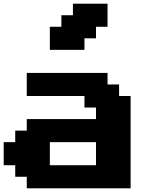

<svg xmlns="http://www.w3.org/2000/svg" viewBox="-20 -1020 852 1040"><path d="M125 0H687.5V-500H625V-562.5H562.5V-625H125V-500H437.5V-437.5H500V-375H125V-312.5H62.5V-250H0V-125H62.5V-62.5H125ZM500 -125H250V-250H500ZM250 -750H437.5V-812.5H500V-875H562.5V-1000H375V-937.5H312.5V-875H250Z"/></svg>

Font: Faithful 32x
Style: Semibold
Weight: 400
Foundry: Faithful Resource Pack
Version: Version 1.0; January 27, 2023